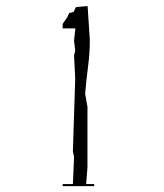

<svg xmlns="http://www.w3.org/2000/svg" viewBox="-20 -658 548 643"><path d="M189.9 -41.5V-34.7H295.4V-41.5H268.6L272.9 -98.6V-300.3L265.1 -343.8Q269 -390.1 274.9 -435.3Q280.8 -480.5 280.8 -524.4L273.4 -637.7L234.4 -634.3L226.6 -618.2L211.9 -614.3L204.6 -599.1L192.9 -582.5L189.9 -577.6V-563H232.4L228 -522.5L231.9 -487.8L228 -472.2L231.9 -393.6L224.1 -151.9L228 -131.3L224.1 -41.5Z"/></svg>

Font: Bakudai
Style: Light
Weight: 300
Version: Version 1.48